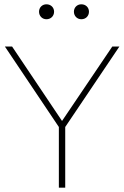

<svg xmlns="http://www.w3.org/2000/svg" viewBox="-20 -864 572 884"><path d="M265.6 -307.1 35.6 -649.9H2.4L251 -279.3V0H280.3V-279.3L529.8 -649.9H497.1ZM159.7 -810.1C159.7 -791 173.8 -775.4 193.8 -775.4C214.8 -775.4 229 -791 229 -810.1C229 -829.1 214.8 -844.2 193.8 -844.2C173.8 -844.2 159.7 -829.1 159.7 -810.1ZM320.3 -810.1C320.3 -791 334.5 -775.4 354.5 -775.4C375.5 -775.4 389.6 -791 389.6 -810.1C389.6 -829.1 375.5 -844.2 354.5 -844.2C334.5 -844.2 320.3 -829.1 320.3 -810.1Z"/></svg>

Font: Estedad Thin
Style: Regular
Weight: 100
Designer: Amin Abedi
Version: Version 7.3